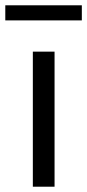

<svg xmlns="http://www.w3.org/2000/svg" viewBox="-38 -705 329 725"><path d="M86 0V-510H168V0ZM-18 -628V-685H271V-628Z"/></svg>

Font: Saira Thin
Style: Regular
Weight: 400
Version: Version 1.101